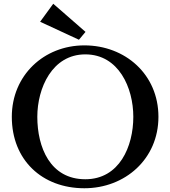

<svg xmlns="http://www.w3.org/2000/svg" viewBox="-20 -975 907 1024"><path d="M825 -352C825 -578 648 -733 430 -733C214 -733 43 -573 43 -352C43 -121 205 29 430 29C647 29 825 -127 825 -352ZM691 -352C691 -194 617 -19 435 -19C247 -19 179 -190 179 -352C179 -505 258 -685 435 -685C613 -685 691 -507 691 -352ZM194 -859 401 -763 436 -805 264 -955Z"/></svg>

Font: Original Surfer
Style: Regular
Weight: 400
Designer: Astigmatic (AOETI)
Foundry: Astigmatic (AOETI)
Version: Version 1.001